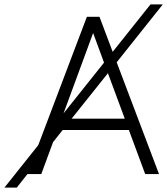

<svg xmlns="http://www.w3.org/2000/svg" viewBox="-109 -787 756 868"><path d="M473.6 -199.2H174.3L130.9 -144.5L77.6 0H15.1L-33.2 61H-88.9L64 -130.9L283.7 -710.9H340.8L400.4 -552.7L571.3 -767.1H627L418.5 -505.4L609.9 0H547.4ZM214.8 -250.5H455.1L378.9 -456.1ZM178.2 -274.4 361.3 -503.9 312 -637.7Z"/></svg>

Font: Roboto Light
Style: Regular
Weight: 300
Designer: Google
Version: Version 2.134; 2016; ttfautohint (v1.6)